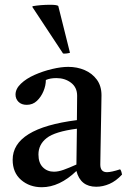

<svg xmlns="http://www.w3.org/2000/svg" viewBox="-20 -772 533 804"><path d="M383 10Q317 10 300 -56Q229 12 155 12Q104 12 68.5 -18.5Q33 -49 33 -103Q33 -235 302 -269Q302 -293 302.5 -318Q303 -343 303 -371Q303 -406 277.5 -425.5Q252 -445 216 -445Q190 -445 172 -437Q172 -414 162 -390Q152 -366 134.5 -349.5Q117 -333 92 -333Q70 -333 57.5 -345.5Q45 -358 45 -376Q45 -400 67.5 -421.5Q90 -443 125 -458.5Q160 -474 198 -483Q236 -492 266 -492Q303 -492 334.5 -478.5Q366 -465 385.5 -438.5Q405 -412 405 -373Q405 -349 404 -310.5Q403 -272 402.5 -228.5Q402 -185 401 -146Q400 -107 400 -83Q400 -51 428 -51Q446 -51 483 -63Q487 -58 488.5 -52Q490 -46 491 -41Q466 -14 438.5 -2Q411 10 383 10ZM300 -83 302 -233Q210 -221 175.5 -194Q141 -167 141 -125Q141 -90 159.5 -71.5Q178 -53 206 -53Q224 -53 246.5 -61Q269 -69 300 -83ZM116 -742V-746Q151 -752 190 -752Q219 -752 224 -747L273 -551Q267 -549 258 -548Q249 -547 244 -548Z"/></svg>

Font: Tiro Devanagari Hindi
Style: Regular
Weight: 400
Designer: Devanagari: John Hudson & Fiona Ross. Latin: John Hudson.
Foundry: Tiro Typeworks Ltd.
Version: Version 1.52